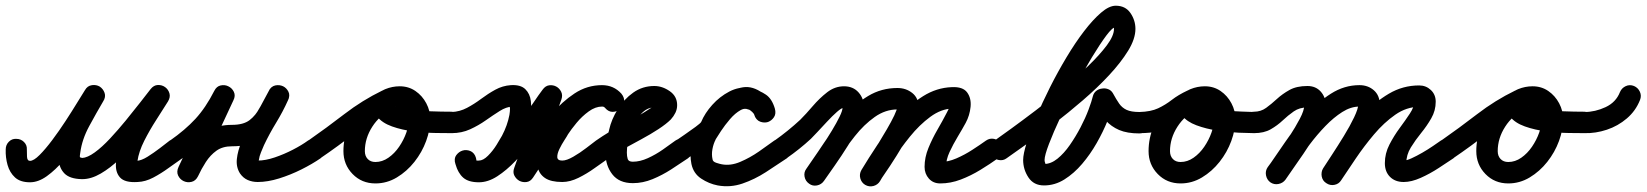

<svg xmlns="http://www.w3.org/2000/svg" viewBox="-57 -600 5763 672"><path d="M0 -114Q16 -114 27 -103Q38 -92 37 -77Q37 -67 37.5 -52Q38 -37 48 -37Q61 -37 81.5 -57.5Q102 -78 126 -110Q150 -142 172.5 -176.5Q195 -211 213 -240.5Q231 -270 240 -284Q250 -300 265 -302Q280 -304 292 -297Q304 -289 309 -275Q314 -261 304 -245Q281 -206 255.5 -159Q230 -112 224 -66Q222 -54 222.5 -51Q223 -48 232 -47Q232 -47 231 -47Q230 -47 230 -47Q249 -48 274.5 -66.5Q300 -85 328 -115Q356 -145 383 -178Q410 -211 433 -240.5Q456 -270 470 -288Q481 -302 495.5 -302.5Q510 -303 521 -295Q532 -287 536 -273.5Q540 -260 531 -245Q513 -216 490 -180.5Q467 -145 448 -107.5Q429 -70 424 -36Q422 -26 417.5 -31.5Q413 -37 421 -37Q438 -38 459.5 -51.5Q481 -65 502 -81Q523 -97 537 -108Q537 -108 537 -108Q537 -108 537 -108Q550 -117 565.5 -114Q581 -111 590 -99Q599 -86 596 -70.5Q593 -55 581 -46Q559 -31 533 -12Q507 7 479.5 21.5Q452 36 425 37Q380 40 363 21Q346 2 349 -30.5Q352 -63 367.5 -101.5Q383 -140 403.5 -177.5Q424 -215 442 -243.5Q460 -272 467 -284Q477 -299 492 -299.5Q507 -300 518 -291Q530 -283 534.5 -269Q539 -255 528 -241Q509 -216 482.5 -182Q456 -148 425.5 -111.5Q395 -75 362 -43.5Q329 -12 295.5 7.5Q262 27 231 27Q231 27 230 27Q229 27 229 27Q187 26 168.5 7Q150 -12 148.5 -42Q147 -72 157 -107Q167 -142 183 -176.5Q199 -211 215 -239.5Q231 -268 240 -284Q249 -300 264 -301.5Q279 -303 291 -296Q303 -288 308.5 -274Q314 -260 304 -245Q289 -221 268 -185.5Q247 -150 221 -111.5Q195 -73 166 -39Q137 -5 107 16.5Q77 38 48 38Q14 38 -4.5 21Q-23 4 -30.5 -22.5Q-38 -49 -37 -77Q-37 -93 -26 -104Q-15 -115 0 -114Z M580 -46Q568 -37 552.5 -40Q537 -43 528 -56Q519 -68 522 -83.5Q525 -99 538 -108Q591 -145 627 -184Q663 -223 693 -282Q701 -298 715.5 -301Q730 -304 742 -298Q755 -292 761.5 -278.5Q768 -265 760 -249Q729 -182 698 -116Q667 -50 636 16Q628 33 613.5 36Q599 39 586 33Q574 27 567 13.5Q560 0 569 -17Q588 -56 613 -89Q638 -122 672 -142.5Q706 -163 755 -163Q795 -163 816.5 -179.5Q838 -196 852.5 -223.5Q867 -251 884 -282Q892 -298 906.5 -301Q921 -304 934 -298Q946 -292 952.5 -279Q959 -266 951 -249Q933 -209 909.5 -170.5Q886 -132 867 -92Q862 -80 856.5 -67Q851 -54 849 -40Q849 -39 848.5 -37.5Q848 -36 848 -34Q848 -29 844 -33.5Q840 -38 845 -38Q872 -38 904.5 -49Q937 -60 968 -76Q999 -92 1021 -108Q1021 -108 1021 -108Q1021 -108 1021 -108Q1034 -117 1049.5 -114Q1065 -111 1074 -99Q1083 -86 1080 -70.5Q1077 -55 1065 -46Q1036 -26 998 -7Q960 12 920 24.5Q880 37 845 37Q826 37 810 30Q794 23 783 7Q769 -15 772 -43.5Q775 -72 788.5 -104Q802 -136 820 -168Q838 -200 855.5 -229Q873 -258 883 -280Q890 -297 905 -299.5Q920 -302 933 -296Q945 -290 952 -276.5Q959 -263 950 -247Q926 -202 903 -166Q880 -130 846 -109Q812 -88 755 -88Q722 -88 700.5 -72.5Q679 -57 663.5 -33Q648 -9 636 17Q628 33 613.5 36.5Q599 40 586 34Q573 28 566.5 14.5Q560 1 568 -16Q599 -82 630 -148Q661 -214 692 -280Q700 -297 714.5 -300Q729 -303 742 -297Q755 -291 761.5 -277.5Q768 -264 759 -247Q725 -181 683 -134.5Q641 -88 580 -46Q580 -46 580 -46Q580 -46 580 -46Z M1012 -56Q1003 -68 1006 -83.5Q1009 -99 1022 -108Q1085 -152 1148 -200.5Q1211 -249 1281 -283Q1298 -291 1311 -284.5Q1324 -278 1331 -265Q1337 -252 1333.5 -237.5Q1330 -223 1313 -215Q1272 -197 1246 -156.5Q1220 -116 1220 -71Q1220 -54 1230 -43.5Q1240 -33 1257 -33Q1281 -33 1302.5 -48Q1324 -63 1340 -86.5Q1356 -110 1365 -135.5Q1374 -161 1374 -183Q1374 -196 1365 -209.5Q1356 -223 1342 -223Q1335 -223 1329 -222Q1325 -221 1325 -221Q1326 -222 1327.5 -224.5Q1329 -227 1328 -226Q1328 -226 1328 -225Q1328 -225 1328 -225Q1328 -224 1328.5 -226.5Q1329 -229 1328 -230Q1327 -235 1327 -233.5Q1327 -232 1326 -235Q1326 -235 1327 -234Q1333 -230 1342 -227Q1350 -224 1358 -222Q1366 -220 1374 -219Q1411 -212 1449 -210.5Q1487 -209 1524 -209Q1540 -208 1551 -197Q1562 -186 1561 -171Q1561 -155 1550 -144Q1539 -133 1524 -134Q1505 -134 1469 -134.5Q1433 -135 1391.5 -140Q1350 -145 1315 -157.5Q1280 -170 1262.5 -192.5Q1245 -215 1258 -251Q1258 -251 1258 -251Q1258 -250 1258 -250Q1267 -278 1291.5 -288Q1316 -298 1342 -298Q1373 -298 1397 -281.5Q1421 -265 1435 -238.5Q1449 -212 1449 -183Q1449 -146 1434.5 -106.5Q1420 -67 1393.5 -33.5Q1367 0 1332 21Q1297 42 1257 42Q1209 42 1177 9Q1145 -24 1145 -71Q1145 -116 1162.5 -157.5Q1180 -199 1210.5 -232Q1241 -265 1282 -283Q1298 -291 1311.5 -284.5Q1325 -278 1331 -266Q1337 -253 1334 -238.5Q1331 -224 1314 -216Q1247 -183 1186.5 -135.5Q1126 -88 1064 -46Q1052 -37 1036.5 -40Q1021 -43 1012 -56Z M1487 -171Q1486 -186 1497 -197Q1508 -208 1524 -208Q1552 -209 1577.5 -222.5Q1603 -236 1627 -254Q1651 -272 1676.5 -286Q1702 -300 1731 -302Q1765 -304 1781.5 -288Q1798 -272 1801 -246Q1804 -220 1799 -190Q1794 -160 1784.5 -133.5Q1775 -107 1767 -91Q1753 -64 1731 -34Q1709 -4 1681 16.5Q1653 37 1619 37Q1585 37 1565 21Q1545 5 1537 -27Q1531 -45 1540 -57Q1549 -69 1562 -73Q1575 -77 1589 -71.5Q1603 -66 1608 -48Q1612 -37 1610 -37.5Q1608 -38 1619 -38Q1636 -38 1660 -57.5Q1684 -77 1710.5 -108Q1737 -139 1762.5 -173.5Q1788 -208 1808.5 -238.5Q1829 -269 1842 -286Q1852 -300 1865.5 -301.5Q1879 -303 1890 -297Q1901 -291 1907 -279Q1913 -267 1908 -252Q1884 -186 1860.5 -120Q1837 -54 1813 13Q1808 28 1793.5 29.5Q1779 31 1765 25Q1752 18 1745 5Q1738 -8 1747 -21Q1773 -60 1804.5 -108Q1836 -156 1873 -200Q1910 -244 1954 -273Q1998 -302 2050 -302Q2091 -302 2118 -272Q2130 -257 2127 -242.5Q2124 -228 2114 -219Q2103 -210 2088 -209Q2073 -208 2061 -223Q2056 -228 2057.5 -227.5Q2059 -227 2050 -227Q2027 -227 2003.5 -210Q1980 -193 1961 -170Q1942 -147 1931 -130Q1928 -124 1918.5 -109.5Q1909 -95 1901 -78.5Q1893 -62 1893.5 -50Q1894 -38 1911 -38Q1926 -38 1949.5 -51.5Q1973 -65 1995 -82Q2017 -99 2029 -108Q2029 -108 2029 -108Q2029 -108 2029 -108Q2042 -117 2057.5 -114Q2073 -111 2082 -99Q2091 -86 2088 -70.5Q2085 -55 2073 -46Q2051 -31 2024 -11.5Q1997 8 1967.5 22.5Q1938 37 1911 37Q1871 37 1850.5 23Q1830 9 1825 -15Q1820 -39 1825.5 -66.5Q1831 -94 1842.5 -121.5Q1854 -149 1868 -170Q1887 -200 1915 -230.5Q1943 -261 1977.5 -281.5Q2012 -302 2050 -302Q2091 -302 2118 -271Q2130 -257 2127 -242.5Q2124 -228 2114 -219Q2103 -209 2088 -208.5Q2073 -208 2061 -222Q2057 -227 2051 -227Q2022 -227 1994 -209Q1966 -191 1939.5 -161.5Q1913 -132 1889 -98.5Q1865 -65 1844.5 -33Q1824 -1 1809 21Q1800 35 1786.5 37Q1773 39 1761 33Q1750 27 1743.5 15Q1737 3 1743 -13Q1766 -79 1790 -145Q1814 -211 1837 -277Q1843 -292 1857.5 -293.5Q1872 -295 1885 -288Q1898 -281 1905 -268.5Q1912 -256 1903 -243Q1885 -217 1860.5 -181.5Q1836 -146 1807.5 -108Q1779 -70 1747.5 -37Q1716 -4 1683.5 17Q1651 38 1619 38Q1583 38 1564.5 22Q1546 6 1537 -26Q1531 -44 1540 -56Q1549 -68 1562 -72Q1576 -76 1590 -70.5Q1604 -65 1609 -47Q1611 -38 1610.5 -38Q1610 -38 1619 -38Q1634 -38 1651 -55Q1668 -72 1681 -93Q1694 -114 1700 -125Q1719 -161 1726 -198Q1728 -210 1728 -220Q1728 -223 1726 -229Q1724 -235 1727 -233Q1731 -228 1735 -227Q1735 -227 1736 -227Q1715 -226 1692 -211.5Q1669 -197 1643.5 -179Q1618 -161 1588.5 -147.5Q1559 -134 1524 -134Q1509 -133 1498 -144Q1487 -155 1487 -171Z M2019 -56Q2010 -68 2013 -83.5Q2016 -99 2029 -108Q2075 -140 2125.5 -166Q2176 -192 2223 -223Q2227 -226 2230.5 -228.5Q2234 -231 2237 -234Q2239 -236 2238.5 -236Q2238 -236 2238 -234Q2238 -233 2238 -232Q2238 -239 2238.5 -232Q2239 -225 2239 -224Q2241 -220 2239.5 -222Q2238 -224 2233 -224Q2211 -224 2193.5 -208Q2176 -192 2164.5 -170.5Q2153 -149 2149 -130Q2149 -130 2148 -129Q2148 -127 2148 -127Q2143 -112 2140 -97Q2137 -82 2137 -66Q2137 -53 2140 -43.5Q2143 -34 2158 -34Q2183 -34 2210.5 -46.5Q2238 -59 2263 -76.5Q2288 -94 2307 -108Q2307 -108 2307 -108Q2307 -108 2307 -108Q2320 -117 2335.5 -114Q2351 -111 2360 -99Q2369 -86 2366 -70.5Q2363 -55 2351 -46Q2323 -27 2292 -7Q2261 13 2227 27Q2193 41 2158 41Q2110 41 2086 10Q2062 -21 2062 -66Q2062 -88 2066 -108Q2070 -128 2076 -149Q2076 -149 2076 -147Q2075 -146 2075 -146Q2083 -182 2105 -217.5Q2127 -253 2159.5 -276Q2192 -299 2233 -299Q2261 -299 2287 -281Q2313 -263 2313 -232Q2313 -218 2307 -205.5Q2301 -193 2291 -182Q2275 -166 2247.5 -148Q2220 -130 2187.5 -112.5Q2155 -95 2124 -78Q2093 -61 2071 -46Q2059 -37 2043.5 -40Q2028 -43 2019 -56Z M2349 -46Q2336 -37 2321 -40.5Q2306 -44 2298 -57Q2289 -70 2292.5 -85Q2296 -100 2309 -108Q2319 -115 2339.5 -129Q2360 -143 2377.5 -156Q2395 -169 2397 -173Q2410 -204 2436 -233Q2462 -262 2495.5 -279.5Q2529 -297 2565 -293Q2565 -293 2568 -293Q2571 -292 2571 -292Q2603 -283 2624 -268.5Q2645 -254 2655 -220Q2660 -202 2652 -190Q2644 -178 2631 -173Q2618 -169 2604 -174Q2590 -179 2584 -196Q2582 -202 2579 -205Q2579 -205 2580 -204Q2580 -203 2580 -203Q2578 -206 2576 -208Q2574 -210 2571 -212Q2571 -212 2571 -212Q2570 -213 2570 -213Q2554 -225 2535 -214.5Q2516 -204 2498 -183Q2480 -162 2466.5 -141.5Q2453 -121 2447 -111Q2447 -111 2448 -112Q2448 -112 2448 -112Q2440 -97 2436.5 -78Q2433 -59 2437 -42Q2438 -34 2450.5 -30Q2463 -26 2469 -25Q2469 -25 2469 -25Q2469 -25 2469 -25Q2500 -19 2534 -33.5Q2568 -48 2599 -69.5Q2630 -91 2653 -108Q2666 -117 2681.5 -114Q2697 -111 2706 -99Q2715 -86 2712 -70.5Q2709 -55 2697 -46Q2663 -23 2623.5 2.5Q2584 28 2541.5 42.5Q2499 57 2455 49Q2456 49 2455 49Q2455 49 2455 49Q2424 43 2397 25Q2370 7 2363 -26Q2357 -56 2362.5 -88.5Q2368 -121 2382 -148Q2382 -148 2382 -148Q2383 -149 2383 -149Q2399 -176 2423 -208.5Q2447 -241 2478 -265Q2509 -289 2543.5 -294.5Q2578 -300 2614 -273Q2614 -273 2613 -274Q2613 -274 2613 -274Q2619 -270 2624 -265.5Q2629 -261 2634 -257Q2634 -257 2634 -256Q2635 -255 2635 -255Q2647 -241 2654 -222Q2660 -205 2652 -192.5Q2644 -180 2630 -176Q2616 -171 2602 -176Q2588 -181 2583 -198Q2579 -212 2570.5 -214.5Q2562 -217 2551 -220Q2551 -220 2554 -219Q2557 -219 2557 -219Q2539 -221 2520 -208Q2501 -195 2486.5 -176.5Q2472 -158 2465 -143Q2457 -125 2436 -106.5Q2415 -88 2390.5 -72.5Q2366 -57 2349 -46Q2349 -46 2349 -46Q2349 -46 2349 -46Z M2644 -56Q2635 -68 2638 -83.5Q2641 -99 2654 -108Q2702 -142 2744 -181Q2764 -201 2787.5 -228.5Q2811 -256 2838 -277Q2865 -298 2897 -298Q2929 -298 2948 -276.5Q2967 -255 2967 -224Q2967 -200 2951 -164.5Q2935 -129 2911.5 -91.5Q2888 -54 2864.5 -20.5Q2841 13 2827 33Q2827 33 2827 33Q2827 33 2827 33Q2818 46 2802.5 49Q2787 52 2775 43Q2762 34 2759 18.5Q2756 3 2765 -9Q2773 -21 2788 -42.5Q2803 -64 2821 -90.5Q2839 -117 2855 -143.5Q2871 -170 2881.5 -191.5Q2892 -213 2892 -224Q2892 -225 2891 -226.5Q2890 -228 2895 -224Q2896 -223 2897 -223Q2889 -223 2872.5 -208.5Q2856 -194 2837.5 -174Q2819 -154 2803 -137Q2787 -120 2781 -114Q2742 -78 2696 -46Q2684 -37 2668.5 -40Q2653 -43 2644 -56ZM2827 33Q2818 46 2802.5 49Q2787 52 2775 43Q2762 34 2759 18.5Q2756 3 2765 -9Q2794 -50 2826 -98.5Q2858 -147 2896.5 -191.5Q2935 -236 2981.5 -264Q3028 -292 3084 -292Q3114 -292 3136 -274.5Q3158 -257 3158 -225Q3158 -202 3142.5 -167Q3127 -132 3104 -93Q3081 -54 3058.5 -20Q3036 14 3022 34Q3022 34 3022 34Q3022 34 3022 34Q3014 47 2999 50.5Q2984 54 2971 45Q2958 37 2954.5 22Q2951 7 2960 -6Q2967 -17 2981.5 -40Q2996 -63 3013.5 -91.5Q3031 -120 3047 -147.5Q3063 -175 3073 -196Q3083 -217 3083 -225Q3083 -224 3084 -223Q3084 -222 3085 -220Q3089 -214 3087 -215.5Q3085 -217 3084 -217Q3042 -217 3004.5 -190.5Q2967 -164 2935 -123.5Q2903 -83 2876 -40.5Q2849 2 2827 33Q2827 33 2827 33Q2827 33 2827 33ZM3023 34Q3015 47 3000 51Q2985 55 2971 47Q2958 39 2954 24Q2950 9 2958 -5Q2982 -45 3014.5 -94Q3047 -143 3087 -188.5Q3127 -234 3174 -263.5Q3221 -293 3274 -295Q3313 -297 3328 -276.5Q3343 -256 3340 -226Q3337 -196 3323 -170Q3311 -148 3295 -121.5Q3279 -95 3266.5 -68Q3254 -41 3254 -16Q3254 -19 3251 -23Q3244 -32 3235 -32Q3234 -32 3234 -33Q3261 -33 3290 -45.5Q3319 -58 3346 -75.5Q3373 -93 3394 -108Q3394 -108 3394 -108Q3394 -108 3394 -108Q3407 -117 3422 -114Q3437 -111 3446 -98Q3455 -85 3452 -70Q3449 -55 3436 -46Q3408 -26 3374.5 -5.5Q3341 15 3305.5 28.5Q3270 42 3234 42Q3209 42 3194 25Q3179 8 3179 -16Q3179 -49 3192.5 -82Q3206 -115 3224 -146Q3242 -177 3257 -206Q3263 -217 3266 -226Q3267 -228 3266.5 -231.5Q3266 -235 3268 -233Q3270 -230 3274 -225Q3278 -220 3276 -220Q3237 -219 3199 -191Q3161 -163 3127.5 -121.5Q3094 -80 3067 -38Q3040 4 3023 34Q3023 34 3023 34Q3023 34 3023 34Z M3466 -46Q3454 -37 3438.5 -40Q3423 -43 3414 -56Q3405 -68 3408 -83.5Q3411 -99 3424 -108Q3444 -122 3482.5 -150Q3521 -178 3568.5 -214Q3616 -250 3663.5 -290Q3711 -330 3751.5 -369Q3792 -408 3817 -441.5Q3842 -475 3842 -499Q3842 -502 3840.5 -505.5Q3839 -509 3841 -507Q3843 -506 3845 -505Q3847 -505 3848 -505Q3837 -505 3815 -475.5Q3793 -446 3764.5 -399Q3736 -352 3707.5 -297Q3679 -242 3654.5 -189.5Q3630 -137 3614.5 -96.5Q3599 -56 3599 -40Q3599 -35 3600.5 -31.5Q3602 -28 3603 -24Q3603 -25 3599 -26Q3598 -26 3597 -26Q3621 -26 3644 -44.5Q3667 -63 3687.5 -92.5Q3708 -122 3725 -154.5Q3742 -187 3753 -216.5Q3764 -246 3768 -263Q3771 -275 3780 -282Q3789 -289 3800 -290Q3811 -292 3821.5 -288Q3832 -284 3838 -274Q3850 -252 3860 -237.5Q3870 -223 3886 -215.5Q3902 -208 3931 -208Q3947 -208 3958 -197.5Q3969 -187 3969 -171Q3969 -155 3958 -144Q3947 -133 3931 -133Q3888 -133 3860 -145Q3832 -157 3812 -179.5Q3792 -202 3772 -236Q3767 -247 3778 -254Q3789 -261 3804 -263Q3819 -266 3831.5 -262Q3844 -258 3842 -247Q3835 -216 3819.5 -177.5Q3804 -139 3781.5 -99.5Q3759 -60 3730.5 -26.5Q3702 7 3668.5 28Q3635 49 3597 49Q3561 49 3542.5 21Q3524 -7 3524 -40Q3524 -61 3536.5 -100.5Q3549 -140 3570 -190.5Q3591 -241 3618 -294.5Q3645 -348 3675.5 -399Q3706 -450 3737 -490.5Q3768 -531 3796.5 -555.5Q3825 -580 3848 -580Q3882 -580 3899.5 -554.5Q3917 -529 3917 -499Q3917 -464 3891.5 -422.5Q3866 -381 3824.5 -336.5Q3783 -292 3733 -249Q3683 -206 3632.5 -167Q3582 -128 3538 -97Q3494 -66 3466 -46Q3466 -46 3466 -46Q3466 -46 3466 -46Z M3931 -134Q3916 -133 3905 -144Q3894 -155 3894 -171Q3893 -186 3904 -197Q3915 -208 3931 -208Q3971 -209 3996.5 -221Q4022 -233 4044.5 -250.5Q4067 -268 4099 -283Q4116 -291 4129 -284.5Q4142 -278 4149 -265Q4155 -252 4151.5 -237.5Q4148 -223 4131 -215Q4090 -197 4064 -156.5Q4038 -116 4038 -71Q4038 -54 4048 -43.5Q4058 -33 4075 -33Q4099 -33 4120.5 -48Q4142 -63 4158 -86.5Q4174 -110 4183 -135.5Q4192 -161 4192 -183Q4192 -196 4183 -209.5Q4174 -223 4160 -223Q4153 -223 4147 -222Q4143 -221 4143 -221Q4144 -222 4145.5 -224.5Q4147 -227 4146 -226Q4146 -226 4146 -225Q4146 -225 4146 -225Q4145 -223 4145.5 -229Q4146 -235 4145 -237Q4145 -237 4144 -238Q4146 -237 4147.5 -236Q4149 -235 4151 -234Q4189 -215 4240 -212Q4291 -209 4332 -208Q4332 -208 4332 -208Q4332 -208 4332 -208Q4348 -208 4359 -197Q4370 -186 4369 -171Q4369 -155 4358 -144Q4347 -133 4332 -134Q4314 -134 4279 -135.5Q4244 -137 4204 -143Q4164 -149 4130.5 -161.5Q4097 -174 4080.5 -195.5Q4064 -217 4076 -251Q4076 -251 4076 -251Q4076 -250 4076 -250Q4085 -278 4109.5 -288Q4134 -298 4160 -298Q4191 -298 4215 -281.5Q4239 -265 4253 -238.5Q4267 -212 4267 -183Q4267 -146 4252.5 -106.5Q4238 -67 4211.5 -33.5Q4185 0 4150 21Q4115 42 4075 42Q4027 42 3995 9Q3963 -24 3963 -71Q3963 -116 3980.5 -157.5Q3998 -199 4028.5 -232Q4059 -265 4100 -283Q4116 -291 4129.5 -284.5Q4143 -278 4149 -266Q4155 -253 4152 -238.5Q4149 -224 4132 -216Q4102 -201 4082 -186.5Q4062 -172 4043 -160Q4024 -148 3998 -141Q3972 -134 3931 -134Q3931 -134 3931 -134Q3931 -134 3931 -134Z M4295 -171Q4295 -187 4305.5 -198Q4316 -209 4332 -209Q4356 -209 4374.5 -222.5Q4393 -236 4412 -253.5Q4431 -271 4456 -285Q4481 -299 4519 -299Q4548 -299 4565.5 -279.5Q4583 -260 4583 -232Q4583 -204 4567.5 -169Q4552 -134 4528.5 -97.5Q4505 -61 4481.5 -28Q4458 5 4442 29Q4433 41 4417.5 44Q4402 47 4389 38Q4377 29 4374 13.5Q4371 -2 4380 -15Q4392 -31 4413 -60Q4434 -89 4455.5 -122Q4477 -155 4492.5 -184.5Q4508 -214 4508 -232Q4508 -235 4510 -230.5Q4512 -226 4515 -225Q4518 -224 4519 -224Q4491 -224 4471 -210Q4451 -196 4432.5 -178.5Q4414 -161 4390.5 -147.5Q4367 -134 4332 -134Q4316 -134 4305.5 -144.5Q4295 -155 4295 -171ZM4390 38Q4377 29 4374 13.5Q4371 -2 4380 -14Q4407 -53 4440.5 -102Q4474 -151 4514 -196.5Q4554 -242 4601 -272Q4648 -302 4701 -302Q4731 -302 4751.5 -284Q4772 -266 4772 -235Q4772 -208 4757 -172.5Q4742 -137 4720 -100Q4698 -63 4675.5 -29Q4653 5 4638 29Q4638 29 4638 29Q4638 29 4638 29Q4629 42 4614 45.5Q4599 49 4586 41Q4573 32 4569.5 17Q4566 2 4574 -11Q4585 -28 4605 -58.5Q4625 -89 4646.5 -124Q4668 -159 4682.5 -189.5Q4697 -220 4697 -235Q4697 -235 4698 -234Q4698 -232 4700 -230Q4702 -227 4704 -227Q4706 -227 4701 -227Q4671 -227 4641 -208Q4611 -189 4582 -159Q4553 -129 4527 -94.5Q4501 -60 4479.5 -27.5Q4458 5 4442 28Q4433 41 4417.5 44Q4402 47 4390 38ZM4637 31Q4629 44 4613.5 47Q4598 50 4585 41Q4572 33 4569 17.5Q4566 2 4575 -11Q4603 -53 4637.5 -103Q4672 -153 4713.5 -198Q4755 -243 4804 -272Q4853 -301 4910 -301Q4934 -301 4951 -285Q4968 -269 4968 -244Q4968 -213 4952.5 -186Q4937 -159 4917 -134.5Q4897 -110 4881 -84Q4865 -58 4865 -29Q4865 -27 4860 -32.5Q4855 -38 4856 -38Q4866 -38 4883.5 -46Q4901 -54 4921 -65.5Q4941 -77 4958.5 -89Q4976 -101 4986 -108Q4986 -108 4986 -108Q4986 -108 4986 -108Q4999 -117 5014.5 -114Q5030 -111 5039 -99Q5048 -86 5045 -70.5Q5042 -55 5030 -46Q5009 -32 4978.5 -12Q4948 8 4915.5 22.5Q4883 37 4856 37Q4826 37 4808 19Q4790 1 4790 -29Q4790 -63 4806 -94Q4822 -125 4842 -152Q4862 -179 4877.5 -202.5Q4893 -226 4893 -244Q4894 -243 4894 -243Q4894 -232 4905 -227Q4906 -226 4908.5 -226Q4911 -226 4910 -226Q4866 -226 4826.5 -198.5Q4787 -171 4752 -129.5Q4717 -88 4688 -45Q4659 -2 4637 31Q4637 31 4637 31Q4637 31 4637 31Z M4977 -56Q4968 -68 4971 -83.5Q4974 -99 4987 -108Q5050 -152 5113 -200.5Q5176 -249 5246 -283Q5263 -291 5276 -284.5Q5289 -278 5296 -265Q5302 -252 5298.5 -237.5Q5295 -223 5278 -215Q5237 -197 5211 -156.5Q5185 -116 5185 -71Q5185 -54 5195 -43.5Q5205 -33 5222 -33Q5246 -33 5267.5 -48Q5289 -63 5305 -86.5Q5321 -110 5330 -135.5Q5339 -161 5339 -183Q5339 -196 5330 -209.5Q5321 -223 5307 -223Q5300 -223 5294 -222Q5290 -221 5290 -221Q5291 -222 5292.5 -224.5Q5294 -227 5293 -226Q5293 -226 5293 -225Q5293 -225 5293 -225Q5293 -224 5293.5 -226.5Q5294 -229 5293 -230Q5292 -235 5292 -233.5Q5292 -232 5291 -235Q5291 -235 5292 -234Q5298 -230 5307 -227Q5315 -224 5323 -222Q5331 -220 5339 -219Q5376 -212 5414 -210.5Q5452 -209 5489 -209Q5505 -208 5516 -197Q5527 -186 5526 -171Q5526 -155 5515 -144Q5504 -133 5489 -134Q5470 -134 5434 -134.5Q5398 -135 5356.5 -140Q5315 -145 5280 -157.5Q5245 -170 5227.5 -192.5Q5210 -215 5223 -251Q5223 -251 5223 -251Q5223 -250 5223 -250Q5232 -278 5256.5 -288Q5281 -298 5307 -298Q5338 -298 5362 -281.5Q5386 -265 5400 -238.5Q5414 -212 5414 -183Q5414 -146 5399.5 -106.5Q5385 -67 5358.5 -33.5Q5332 0 5297 21Q5262 42 5222 42Q5174 42 5142 9Q5110 -24 5110 -71Q5110 -116 5127.5 -157.5Q5145 -199 5175.5 -232Q5206 -265 5247 -283Q5263 -291 5276.5 -284.5Q5290 -278 5296 -266Q5302 -253 5299 -238.5Q5296 -224 5279 -216Q5212 -183 5151.5 -135.5Q5091 -88 5029 -46Q5017 -37 5001.5 -40Q4986 -43 4977 -56Z M5489 -134Q5473 -134 5462 -145Q5451 -156 5452 -171Q5452 -187 5463 -198Q5474 -209 5489 -208Q5526 -208 5562.5 -225Q5599 -242 5613 -278Q5619 -292 5633 -298.5Q5647 -305 5662 -299Q5676 -293 5682.5 -279Q5689 -265 5683 -250Q5668 -212 5637 -185.5Q5606 -159 5567 -146Q5528 -133 5489 -134Q5489 -134 5489 -134Q5489 -134 5489 -134Z"/></svg>

Font: FRB American Cursive Guidelines Extrabold
Style: Bold Italic
Weight: 800
Italic angle: -25°
Version: Version 2.0;Modular Font Editor K font №1